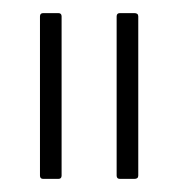

<svg xmlns="http://www.w3.org/2000/svg" viewBox="-20 -703 271 293"><path d="M163 -430Q158 -430 158 -435V-678Q158 -683 163 -683H185Q191 -683 191 -678V-435Q191 -430 185 -430ZM46 -430Q41 -430 41 -435V-678Q41 -683 46 -683H69Q74 -683 74 -678V-435Q74 -430 69 -430Z"/></svg>

Font: Sofia Sans Extra Condensed ExtraLight
Style: Regular
Weight: 250
Designer: Botio Nikoltchev, Ani Petrova
Foundry: lettersoup
Version: Version 4.101